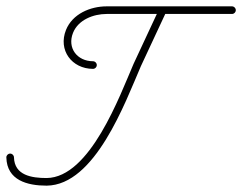

<svg xmlns="http://www.w3.org/2000/svg" viewBox="-32 -573 763 605"><path d="M470.1 -546C470.1 -546 470.1 -546 470.1 -546C443.2 -488.4 416.4 -430.7 389.5 -373.1C389.5 -373.1 389.4 -373 389.4 -372.9C389.4 -372.8 389.3 -372.8 389.3 -372.8C345.8 -272.4 251.7 -13.4 114.9 -12C114.9 -12 114.9 -12 114.9 -12C115 -12 115 -12 115 -12C68.1 -12 13.5 -20.2 12 -77.3C11.8 -83.9 6.3 -89.2 -0.3 -89C-6.9 -88.8 -12.2 -83.3 -12 -76.7C-12 -76.7 -12 -76.7 -12 -76.7C-10.1 -4.8 54 12 115 12C115 12 115 12 115.1 12C115.1 12 115.1 12 115.1 12C267.6 10.4 362.4 -250.3 411.4 -363.2C411.4 -363.2 411.3 -363.2 411.3 -363.1C411.3 -363 411.2 -362.9 411.2 -362.9C438.1 -420.6 465 -478.2 491.9 -535.9C494.7 -541.9 492.1 -549 486.1 -551.8C480.1 -554.6 472.9 -552 470.1 -546ZM273 -368C273 -374.6 267.7 -380 261 -380C211.1 -380.2 179.1 -421.8 198.1 -469.5C214.6 -510.8 262.5 -529 304 -529C435.7 -529 567.3 -529 699 -529C705.6 -529 711 -534.3 711 -541C711 -547.6 705.6 -553 699 -553C699 -553 699 -553 699 -553C567.3 -553 435.7 -553 304 -553C252.4 -553 196.1 -529.1 175.9 -478.5C150.5 -415.1 194.1 -356.2 261 -356C267.6 -356 273 -361.3 273 -368Z"/></svg>

Font: FRB American Cursive Guidelines Arrows Light
Style: Italic
Weight: 300
Italic angle: -25°
Version: Version 2.0;Modular Font Editor K font №1